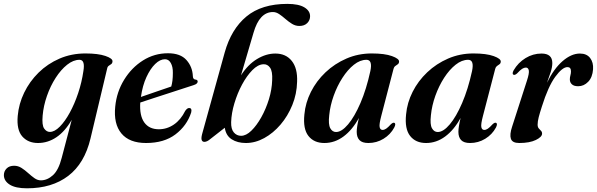

<svg xmlns="http://www.w3.org/2000/svg" viewBox="-76 -744 3149 1013"><path d="M401.5 -13.5Q370 118.5 284 184Q198 249.5 66.5 249.5Q6 249.5 -24.8 230Q-55.5 210.5 -55.5 180Q-55.5 159.5 -41.2 145Q-27 130.5 -1.5 130.5Q19.5 130.5 37.5 142Q55.5 153.5 72.2 168.8Q89 184 105.5 195.8Q122 207.5 139.5 207.5Q173.5 207.5 203.2 180.5Q233 153.5 249.5 89L302.5 -112Q267.5 -51 222 -20.2Q176.5 10.5 124.5 10.5Q72 10.5 41.5 -24.2Q11 -59 17.5 -132.5Q23 -196 51.5 -255Q80 -314 127.5 -360.8Q175 -407.5 238 -434.8Q301 -462 375 -462Q441.5 -462 480.2 -448.8Q519 -435.5 517.5 -420Q517 -410.5 511 -406Q505 -401.5 498.2 -397.2Q491.5 -393 489.5 -383ZM149 -134Q144.5 -83.5 157 -65.8Q169.5 -48 187 -48Q212 -48 239.5 -75.8Q267 -103.5 292.2 -149.8Q317.5 -196 336.5 -253Q355.5 -310 364 -369Q374 -428.5 343.5 -428.5Q311 -428.5 278.2 -402.5Q245.5 -376.5 217.8 -333.5Q190 -290.5 171.8 -238.2Q153.5 -186 149 -134Z M932.5 -150Q910 -81 850 -35.2Q790 10.5 694.5 10.5Q606.5 10.5 564.5 -40Q522.5 -90.5 532 -182Q539.5 -259 578.8 -323Q618 -387 678.2 -425Q738.5 -463 810.5 -463Q876 -463 907.8 -427.2Q939.5 -391.5 941.5 -342Q942 -325 956 -324Q966.5 -323 967 -314Q967 -308.5 962.2 -303.5Q957.5 -298.5 944.5 -294.5Q929 -289.5 896 -278.8Q863 -268 821.5 -254.5Q780 -241 738.2 -227.5Q696.5 -214 664 -203Q659.5 -134 685.2 -98Q711 -62 762 -62Q805 -62 841.5 -87Q878 -112 901.5 -159.5Q912.5 -175 922.5 -174Q938.5 -173.5 932.5 -150ZM794.5 -431.5Q768.5 -431.5 742.8 -406.5Q717 -381.5 696.5 -337Q676 -292.5 667.5 -232.5Q706 -246 751.5 -261.5Q797 -277 827.5 -287.5Q831.5 -301 833.8 -318.8Q836 -336.5 836 -359.5Q836.5 -391.5 825.2 -411.5Q814 -431.5 794.5 -431.5Z M1261.5 -571 1195.5 -346.5Q1232 -403.5 1280 -432.5Q1328 -461.5 1376.5 -461.5Q1432.5 -461.5 1463.5 -422.5Q1494.5 -383.5 1491.5 -312.5Q1490 -248 1466.2 -189.8Q1442.5 -131.5 1404 -86.5Q1365.5 -41.5 1318.2 -15.5Q1271 10.5 1221.5 10.5Q1177 10.5 1146.5 -9Q1116 -28.5 1110 -70L1035 -11.5Q1016.5 4.5 1002.5 4.5Q991 4.5 987.8 -6.5Q984.5 -17.5 992.5 -44.5L1109.5 -467Q1144 -590.5 1224.2 -657Q1304.5 -723.5 1440 -723.5Q1499.5 -723.5 1529.8 -705.2Q1560 -687 1560 -658.5Q1560 -637 1544.8 -622Q1529.5 -607 1503.5 -607Q1483 -607 1465 -618Q1447 -629 1430.5 -643.5Q1414 -658 1397.5 -669.2Q1381 -680.5 1364 -680.5Q1293 -680.5 1261.5 -571ZM1313 -405Q1284.5 -403.5 1255.2 -373.8Q1226 -344 1201.2 -298Q1176.5 -252 1160.8 -199.5Q1145 -147 1143.5 -99.5Q1142.5 -63 1157.8 -45.2Q1173 -27.5 1196 -27.5Q1222.5 -27.5 1250.2 -54.5Q1278 -81.5 1302.5 -125.2Q1327 -169 1342.8 -220.2Q1358.5 -271.5 1360 -321Q1362.5 -367.5 1348.8 -387Q1335 -406.5 1313 -405Z M1935.5 -132Q1924 -88.5 1927 -73.5Q1930 -58.5 1942.5 -58.5Q1951.5 -58.5 1961.2 -65Q1971 -71.5 1986 -88Q1997.5 -99 2004.5 -96Q2014.5 -91.5 2004 -71Q1984 -34 1947.5 -11.8Q1911 10.5 1867.5 10.5Q1835 10.5 1820.5 -4.8Q1806 -20 1806 -48.5Q1806 -73.5 1817.5 -121.5Q1783 -58.5 1736.5 -24Q1690 10.5 1635.5 10.5Q1580.5 10.5 1551.2 -26.8Q1522 -64 1530 -140.5Q1535.5 -202 1564.5 -259.5Q1593.5 -317 1641.5 -362.5Q1689.5 -408 1751.8 -435Q1814 -462 1885.5 -462Q1953.5 -462 1992.2 -448Q2031 -434 2029.5 -418.5Q2029 -409.5 2022.8 -405Q2016.5 -400.5 2009.8 -395.8Q2003 -391 2000.5 -381.5ZM1661 -136Q1655.5 -87.5 1666.5 -67.5Q1677.5 -47.5 1697 -47.5Q1726.5 -47.5 1760.5 -87.8Q1794.5 -128 1825.8 -200.5Q1857 -273 1878 -369Q1890.5 -428.5 1857.5 -428.5Q1824 -428.5 1791.2 -402.5Q1758.5 -376.5 1730.8 -333.5Q1703 -290.5 1684.5 -238.8Q1666 -187 1661 -136Z M2472 -132Q2460.5 -88.5 2463.5 -73.5Q2466.5 -58.5 2479 -58.5Q2488 -58.5 2497.8 -65Q2507.5 -71.5 2522.5 -88Q2534 -99 2541 -96Q2551 -91.5 2540.5 -71Q2520.5 -34 2484 -11.8Q2447.5 10.5 2404 10.5Q2371.5 10.5 2357 -4.8Q2342.5 -20 2342.5 -48.5Q2342.5 -73.5 2354 -121.5Q2319.5 -58.5 2273 -24Q2226.5 10.5 2172 10.5Q2117 10.5 2087.8 -26.8Q2058.5 -64 2066.5 -140.5Q2072 -202 2101 -259.5Q2130 -317 2178 -362.5Q2226 -408 2288.2 -435Q2350.5 -462 2422 -462Q2490 -462 2528.8 -448Q2567.5 -434 2566 -418.5Q2565.5 -409.5 2559.2 -405Q2553 -400.5 2546.2 -395.8Q2539.5 -391 2537 -381.5ZM2197.5 -136Q2192 -87.5 2203 -67.5Q2214 -47.5 2233.5 -47.5Q2263 -47.5 2297 -87.8Q2331 -128 2362.2 -200.5Q2393.5 -273 2414.5 -369Q2427 -428.5 2394 -428.5Q2360.5 -428.5 2327.8 -402.5Q2295 -376.5 2267.2 -333.5Q2239.5 -290.5 2221 -238.8Q2202.5 -187 2197.5 -136Z M2633.5 -349.5Q2624 -354 2634 -373Q2657.5 -413.5 2696.8 -437.5Q2736 -461.5 2781 -461.5Q2838 -461.5 2838 -411.5Q2838 -390 2829.5 -363.8Q2821 -337.5 2810 -307.5Q2846 -381.5 2892.2 -421.5Q2938.5 -461.5 2983.5 -461.5Q3019.5 -461.5 3037.5 -438Q3055.5 -414.5 3053 -378.5Q3050 -336 3027.2 -312.5Q3004.5 -289 2974.5 -289Q2952.5 -289 2941.5 -299Q2930.5 -309 2930.5 -325Q2930.5 -336 2933.5 -346.5Q2936.5 -357 2936.5 -367.5Q2936.5 -390 2918 -390Q2891 -390 2853.5 -338.8Q2816 -287.5 2783 -182Q2772 -148 2766.2 -125.5Q2760.5 -103 2760.5 -86.5Q2760.5 -73.5 2766.5 -66.5Q2772.5 -59.5 2778.2 -54Q2784 -48.5 2784 -39Q2784 -21.5 2751.2 -5.5Q2718.5 10.5 2663.5 10.5Q2627 10.5 2619.5 -11.8Q2612 -34 2626 -76L2704 -318Q2717 -357.5 2714 -372.5Q2711 -387.5 2698.5 -387.5Q2689.5 -387.5 2679 -381Q2668.5 -374.5 2652 -356.5Q2640.5 -346.5 2633.5 -349.5Z"/></svg>

Font: Fraunces 72pt S000 SemiBold
Style: Italic
Weight: 600
Italic angle: -16°
Version: Version 1.000; ttfautohint (v1.8.3)